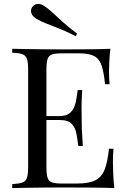

<svg xmlns="http://www.w3.org/2000/svg" viewBox="-20 -956 649 976"><path d="M541 -708Q537 -673 535.5 -640Q534 -607 534 -590Q534 -572 535 -555.5Q536 -539 537 -528H514Q508 -587 497 -621.5Q486 -656 459.5 -670.5Q433 -685 380 -685H297Q263 -685 245.5 -679.5Q228 -674 222 -656.5Q216 -639 216 -602V-106Q216 -70 222 -52Q228 -34 245.5 -28.5Q263 -23 297 -23H370Q433 -23 465.5 -40Q498 -57 512.5 -95.5Q527 -134 534 -200H557Q554 -173 554 -128Q554 -109 555.5 -73.5Q557 -38 561 0Q510 -2 446 -2.5Q382 -3 332 -3Q310 -3 275.5 -3Q241 -3 201 -2.5Q161 -2 120 -1.5Q79 -1 42 0V-20Q76 -22 93.5 -28Q111 -34 117 -52Q123 -70 123 -106V-602Q123 -639 117 -656.5Q111 -674 93.5 -680.5Q76 -687 42 -688V-708Q79 -707 120 -706.5Q161 -706 201 -705.5Q241 -705 275.5 -705Q310 -705 332 -705Q378 -705 436.5 -705.5Q495 -706 541 -708ZM369 -366Q369 -366 369 -356Q369 -346 369 -346H186Q186 -346 186 -356Q186 -366 186 -366ZM398 -498Q394 -441 394.5 -411Q395 -381 395 -356Q395 -331 396 -301Q397 -271 401 -214H378Q374 -246 368.5 -276.5Q363 -307 344.5 -326.5Q326 -346 282 -346V-366Q315 -366 332.5 -379.5Q350 -393 358 -414Q366 -435 369 -457.5Q372 -480 375 -498ZM204 -926Q225 -913 246 -893Q267 -873 296.5 -846.5Q326 -820 372 -785L365 -772Q314 -798 276.5 -812.5Q239 -827 212.5 -837.5Q186 -848 164 -861Q143 -875 139 -890.5Q135 -906 143 -919Q151 -932 167.5 -935.5Q184 -939 204 -926Z"/></svg>

Font: Playfair Display
Style: Regular
Weight: 400
Designer: Claus Eggers Sørensen
Foundry: Claus Eggers Sørensen
Version: Version 1.203